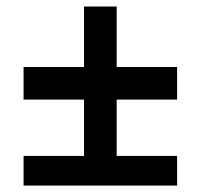

<svg xmlns="http://www.w3.org/2000/svg" viewBox="-20 -579 624 597"><path d="M241.3 -81.3V-558.7H342.7V-81.3ZM53.3 -370.7H530.7V-269.3H53.3ZM53.3 -94.2H530.7V-2H53.3Z"/></svg>

Font: Murecho Thin
Style: Regular
Weight: 100
Designer: Neil Summerour
Foundry: Positype
Version: Version 1.010